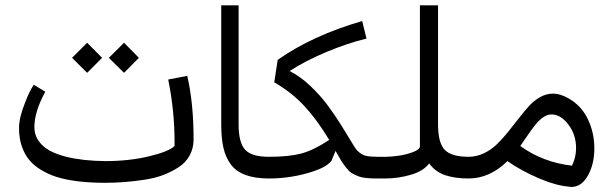

<svg xmlns="http://www.w3.org/2000/svg" viewBox="-20 -687 2360 739"><path d="M398.9 -464.4 457.5 -522.5 514.6 -464.4 457.5 -406.7ZM257.3 -464.4 315.4 -522.5 373 -464.4 315.4 -406.7ZM76.7 -292.5Q92.3 -334 109.9 -360.8L154.3 -334Q112.3 -256.8 112.3 -197.3Q112.3 -167.5 128.9 -144.3Q145.5 -121.1 171.9 -106.9Q198.2 -92.8 235.4 -83.5Q297.4 -67.9 385.7 -66.9Q475.6 -66.9 552.2 -85Q628.9 -103 651.9 -125V-139.2Q651.9 -261.2 627.4 -380.9L700.7 -395Q725.1 -290 725.1 -150.9Q725.1 -116.2 710 -88.6Q694.8 -61 667.7 -43.5Q640.6 -25.9 608.2 -13.4Q575.7 -1 535.2 4.9Q459 16.6 384.8 16.6Q268.6 16.6 195.3 -6.8Q167 -16.1 139.6 -32.2Q112.3 -48.3 94 -69.6Q75.7 -90.8 64.5 -122.3Q53.2 -153.8 53.2 -194.1Q53.2 -234.4 76.7 -292.5Z M831.5 -209V-666.5H898.4V-209Q898.4 -137.2 923.8 -110.4Q949.2 -83.5 1015.1 -83.5V0Q909.7 0 869.1 -53.2Q848.6 -80.6 840.1 -117.7Q831.5 -154.8 831.5 -209Z M1014.6 -83.5Q1090.8 -83.5 1138.2 -95.7Q1185.5 -107.9 1247.1 -148.4Q1201.7 -224.1 1152.6 -277.6Q1103.5 -331.1 1035.6 -370.1L1048.8 -456.5Q1181.6 -550.3 1374 -606L1390.6 -538.6Q1316.9 -520.5 1236.8 -487.1Q1156.7 -453.6 1094.7 -413.6Q1134.8 -393.6 1173.3 -357.4Q1211.9 -321.3 1240.7 -282.2Q1269.5 -243.2 1292 -207.3Q1314.5 -171.4 1331.3 -143.1Q1348.1 -114.7 1354 -108.4Q1371.1 -91.3 1387.5 -87.4Q1403.8 -83.5 1433.1 -83.5H1461.9V0H1433.1Q1381.3 0 1361.8 -7.6Q1342.3 -15.1 1333 -21.2Q1323.7 -27.3 1312.3 -41.7Q1300.8 -56.2 1293.2 -68.6Q1285.6 -81.1 1271.5 -106L1255.4 -67.4Q1236.3 -44.4 1188.5 -28.3Q1104.5 0 1014.6 0Q998.5 0 985.8 -12.7Q973.1 -25.4 973.1 -41.5Q973.1 -57.6 985.8 -70.6Q998.5 -83.5 1014.6 -83.5Z M1596.2 -124V-666.5H1666V-209Q1666 -136.7 1691.9 -110.1Q1717.8 -83.5 1783.7 -83.5V0Q1731.9 0 1694.1 -12.5Q1656.2 -24.9 1631.8 -58.1Q1609.9 -28.3 1561 -14.2Q1512.2 0 1461.9 0Q1445.8 -1 1433.1 -13.4Q1420.4 -25.9 1420.9 -41.7Q1421.4 -57.6 1433.8 -70.6Q1446.3 -83.5 1465.1 -83.5Q1483.9 -83.5 1513.9 -87.6Q1543.9 -91.8 1570.1 -101.8Q1596.2 -111.8 1596.2 -124Z M2197.3 -116.7Q2197.3 -168.5 2167.7 -207.5Q2138.2 -246.6 2102.5 -246.6Q2073.7 -246.6 2042 -208.5Q2027.8 -191.4 2006.8 -160.4Q1985.8 -129.4 1982.4 -125Q2070.3 -62 2181.6 -49.3Q2197.3 -82 2197.3 -116.7ZM2178.2 32.7 2172.4 31.7Q2120.1 27.8 2052.2 -1.5Q1984.4 -30.8 1933.1 -66.9Q1865.2 0 1783.2 0Q1767.6 0 1754.6 -12.7Q1741.7 -25.4 1741.7 -41.5Q1742.7 -57.6 1755.1 -70.6Q1767.6 -83.5 1783.2 -83.5Q1814 -83.5 1842.3 -96.9Q1870.6 -110.4 1892.6 -131.8Q1914.6 -153.3 1935.5 -179.2Q1956.5 -205.1 1976.3 -231Q1996.1 -256.8 2015.6 -278.3Q2035.2 -299.8 2058.8 -313.2Q2082.5 -326.7 2109.4 -326.7Q2136.2 -326.7 2168.9 -308.1Q2218.3 -279.8 2242.9 -227.8Q2267.6 -175.8 2267.6 -115.7Q2267.6 -55.7 2242.9 -11.5Q2218.3 32.7 2178.2 32.7Z"/></svg>

Font: MiladAzad
Style: Regular
Weight: 400
Designer: Reza bakhtiari fard
Foundry: http://font-store.ir
Version: Version:0.0.3;RFB:1.2.5;Building:2016-04-05 21:27:38.277324